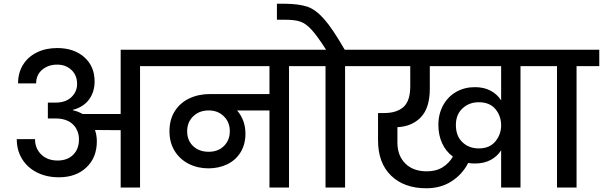

<svg xmlns="http://www.w3.org/2000/svg" viewBox="-20 -1007 3238 1031"><path d="M854 -740V-652H732V0H628V-308L490 -309Q500 -280 500 -248Q500 -161 444 -108Q388 -55 296 -55Q230 -55 178.5 -81Q127 -107 98.5 -153.5Q70 -200 70 -260H168Q168 -210 201.5 -177.5Q235 -145 289 -145Q342 -145 373 -176Q404 -207 404 -258Q404 -287 393 -309H391V-314Q359 -371 278 -371H237V-456H278Q333 -456 363.5 -485.5Q394 -515 394 -556Q394 -603 363.5 -631.5Q333 -660 287 -660Q239 -660 206.5 -632.5Q174 -605 174 -559H77Q77 -616 103.5 -659Q130 -702 178 -725.5Q226 -749 287 -749Q377 -749 432.5 -700Q488 -651 488 -570Q488 -513 458 -472.5Q428 -432 371 -417V-415Q399 -409 423 -395H628V-740Z M1654 -652H1532V0H1427V-414H1253Q1298 -362 1298 -289Q1298 -232 1272 -189.5Q1246 -147 1200.5 -125Q1155 -103 1099 -103Q1041 -103 993 -127.5Q945 -152 917.5 -197Q890 -242 890 -302Q890 -365 918.5 -410Q947 -455 996.5 -478.5Q1046 -502 1108 -502H1427V-652H807V-740H1654ZM1101 -192Q1151 -192 1182.5 -223Q1214 -254 1214 -303Q1214 -351 1182 -382.5Q1150 -414 1101 -414Q1050 -414 1017.5 -382.5Q985 -351 985 -302Q985 -253 1017 -222.5Q1049 -192 1101 -192Z M1955 -740V-652H1833V0H1728V-652H1606V-740H1731Q1683 -815 1652.5 -848Q1622 -881 1592.5 -891Q1563 -901 1512 -901H1467V-987H1510Q1586 -986 1630.5 -971Q1675 -956 1720.5 -904.5Q1766 -853 1831 -740Z M2897 -740V-652H2775V0H2671V-200Q2650 -167 2614.5 -148Q2579 -129 2530 -129Q2512 -129 2494 -132Q2463 -71 2405 -33.5Q2347 4 2269 4Q2150 4 2080 -64Q2010 -132 2010 -253V-400H2043Q2110 -400 2146.5 -432.5Q2183 -465 2183 -544V-652H1908V-740ZM2272 -87Q2322 -87 2357 -109Q2392 -131 2412 -166Q2375 -193 2354.5 -237Q2334 -281 2334 -336Q2334 -395 2359.5 -441.5Q2385 -488 2429.5 -513.5Q2474 -539 2530 -539Q2579 -539 2614.5 -520Q2650 -501 2671 -468V-652H2288V-531Q2288 -428 2240.5 -378Q2193 -328 2114 -324V-241Q2114 -172 2156 -129.5Q2198 -87 2272 -87ZM2551 -210Q2609 -210 2640 -247.5Q2671 -285 2671 -334Q2671 -384 2640.5 -421Q2610 -458 2551 -458Q2499 -458 2463.5 -425Q2428 -392 2428 -336Q2428 -277 2463 -243.5Q2498 -210 2551 -210Z M2971 0V-652H2849V-740H3198V-652H3076V0Z"/></svg>

Font: A Bank Premium Med
Style: Regular
Weight: 500
Designer: Ninad Kale (Devanagari), Jonny Pinhorn (Latin), Htun Naung (Myanmar)
Foundry: Indian Type Foundry
Version: 4.004